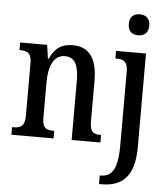

<svg xmlns="http://www.w3.org/2000/svg" viewBox="-64 -815 963 1111"><g transform="rotate(5 418.0 -259.5)"><path d="M703 -637C735 -637 763 -654 763 -698C763 -743 735 -759 703 -759C670 -759 644 -743 644 -698C644 -654 670 -637 703 -637ZM23 0H268V-44H263C225 -44 199 -52 199 -111V-318C199 -402 221 -480 293 -480C353 -480 373 -428 373 -343V0H540V-44H536C498 -44 475 -53 475 -116V-351C475 -487 424 -547 333 -547C270 -547 229 -523 200 -457H195L184 -536H27V-492H32C69 -492 97 -483 97 -425V-115C97 -53 68 -44 29 -44H23ZM553 240H568C679 240 758 187 758 8V-536H584V-492H589C627 -492 656 -483 656 -424V7C656 148 621 190 559 190H553Z"/></g></svg>

Font: Noto Serif Condensed Medium
Style: Regular
Weight: 500
Width: 3
Designer: Monotype Design Team
Foundry: Monotype Imaging Inc.
Version: Version 2.015